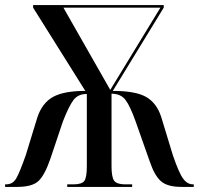

<svg xmlns="http://www.w3.org/2000/svg" viewBox="-20 -734 781 754"><path d="M0 0H47Q107 0 131.5 -23.5Q156 -47 178 -111L227 -257Q250 -316 268 -340.5Q286 -365 321 -365V-81Q321 -38 311.5 -24Q302 -10 268 -10H244V0H499V-10H472Q439 -10 428.5 -24Q418 -38 418 -81V-366Q454 -366 472.5 -342Q491 -318 513 -256L568 -100Q587 -44 612.5 -22Q638 0 693 0H741V-10H738Q716 -10 699.5 -32Q683 -54 659 -124L613 -275Q595 -330 553.5 -353.5Q512 -377 423 -377L623 -704V-714H110V-704L315 -377Q231 -377 188.5 -353.5Q146 -330 127 -274L81 -124Q57 -56 43.5 -33Q30 -10 4 -10H0ZM413 -381 229 -704H610Z"/></svg>

Font: Noto Serif Display Condensed Semi
Style: Regular
Weight: 600
Width: 3
Designer: Monotype Design Team
Foundry: Monotype Imaging Inc.
Version: Version 1.900